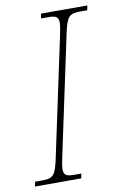

<svg xmlns="http://www.w3.org/2000/svg" viewBox="-103 -762 515 810"><g transform="rotate(-10 155.0 -357.0)"><path d="M-20 0H178L182 -20H153C120 -20 107 -25 107 -51C107 -64 110 -82 116 -108L222 -606C238 -683 247 -694 297 -694H326L330 -714H132L128 -694H157C190 -694 203 -689 203 -663C203 -650 199 -632 194 -606L88 -108C72 -31 63 -20 13 -20H-16Z"/></g></svg>

Font: Noto Serif Condensed Thin
Style: Italic
Weight: 100
Width: 3
Italic angle: -12°
Designer: Monotype Design Team
Foundry: Monotype Imaging Inc.
Version: Version 2.013